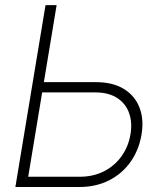

<svg xmlns="http://www.w3.org/2000/svg" viewBox="-20 -748 634 768"><path d="M141.1 -419.4H364.3Q431.2 -419.4 475.3 -392.3Q519.5 -365.2 537.8 -318.1Q556.2 -271 546.4 -211.4Q536.1 -148.4 502.4 -100.8Q468.8 -53.2 416.3 -26.6Q363.8 0 296.9 0H41.5L162.1 -727.5H206.5L92.8 -41H298.8Q352.5 -41 395.3 -62.5Q438 -84 465.8 -122.6Q493.7 -161.1 502 -211.4Q509.8 -258.8 496.1 -296.6Q482.4 -334.5 448.2 -356.4Q414.1 -378.4 360.4 -378.4H134.3Z"/></svg>

Font: Inter 28pt ExtraLight
Style: Italic
Weight: 250
Italic angle: -9.3988°
Designer: Rasmus Andersson
Foundry: rsms
Version: Version 4.001;git-66647c0bb